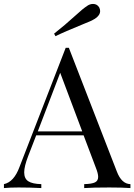

<svg xmlns="http://www.w3.org/2000/svg" viewBox="-27 -956 683 976"><path d="M636 -20V0Q596 -3 529 -3Q443 -3 401 0V-20Q440 -21 456 -29Q472 -37 472 -57Q472 -74 460 -104L398 -268H157L116 -162Q96 -110 96 -80Q96 -48 117 -34.5Q138 -21 183 -20V0Q126 -3 68 -3Q23 -3 -7 0V-20Q44 -31 72 -107L307 -713H323L567 -84Q591 -21 636 -20ZM391 -288 279 -586 165 -288ZM416 -926Q430 -936 446 -936Q466 -936 477 -919Q482 -909 482 -900Q482 -878 456 -861Q435 -848 400 -835Q297 -793 255 -772L248 -785Q295 -823 303 -830Q322 -846 361 -881Q392 -910 416 -926Z"/></svg>

Font: Playfair Display
Style: Regular
Weight: 400
Designer: Claus Eggers S?rensen
Foundry: Claus Eggers S?rensen
Version: Version 1.003